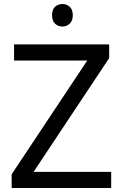

<svg xmlns="http://www.w3.org/2000/svg" viewBox="-20 -935 612 955"><path d="M533 0H38V-68L414 -634H50V-714H523V-646L147 -80H533ZM291 -915Q311 -915 326.5 -901.5Q342 -888 342 -859Q342 -831 326.5 -817Q311 -803 291 -803Q269 -803 254 -817Q239 -831 239 -859Q239 -888 254 -901.5Q269 -915 291 -915Z"/></svg>

Font: Noto Sans Old Turkic
Style: Regular
Weight: 400
Designer: Monotype Design Team
Foundry: Monotype Imaging Inc.
Version: Version 2.003; ttfautohint (v1.8.4.7-5d5b)